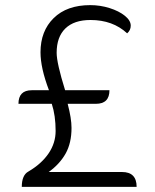

<svg xmlns="http://www.w3.org/2000/svg" viewBox="-20 -729 605 749"><path d="M91 -60Q142 -90 169.5 -130.5Q197 -171 197 -218Q197 -278 182 -324H52Q52 -377 104 -377H171Q138 -464 138 -525Q138 -608 189.5 -658.5Q241 -709 332 -709Q371 -709 407.5 -697.5Q444 -686 467 -667.5Q490 -649 490 -629Q490 -611 476 -599Q420 -651 333 -651Q269 -651 235 -618Q201 -585 201 -523Q201 -483 234 -377H407Q407 -324 354 -324H244Q259 -267 259 -230Q259 -171 236 -130Q213 -89 170 -58H456Q513 -58 513 0H65Q65 -46 91 -60Z"/></svg>

Font: K2D ExtraLight
Style: Regular
Weight: 275
Designer: Katatrad Aksorn Co.,Ltd.
Foundry: Cadson Demak Co.,Ltd.
Version: Version 1.000; ttfautohint (v1.6)